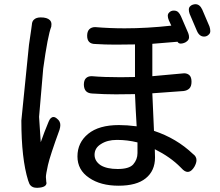

<svg xmlns="http://www.w3.org/2000/svg" viewBox="-20 -806 1040 909"><path d="M458 -124Q427.7 -105.5 427.7 -73.2Q427.7 -43 457 -23.4Q486.3 -5.9 537.1 -5.9Q590.8 -5.9 610.4 -27.3Q630.9 -50.8 630.9 -81.1Q630.9 -82 630.9 -84V-131.8Q583 -143.6 536.1 -143.6Q534.2 -143.6 532.2 -143.6Q488.3 -143.6 458 -124ZM905.3 -786.1Q925.8 -786.1 937.5 -760.7L971.7 -680.7Q975.6 -668.9 975.6 -659.2Q975.6 -649.4 969.7 -643.6Q960 -632.8 946.3 -632.8Q923.8 -632.8 912.1 -660.2L877.9 -740.2Q874 -751 874 -760.3Q874 -769.5 879.4 -775.4Q884.8 -781.2 892.1 -783.7Q899.4 -786.1 905.3 -786.1ZM223.6 -691.4Q223.6 -683.6 222.7 -679.7Q206.1 -637.7 184.6 -481.4L165 -252.9L172.9 -132.8Q189.5 -180.7 210 -229.5Q218.8 -252 233.4 -252Q241.2 -252 250 -244.1Q265.6 -232.4 265.6 -213.9Q265.6 -204.1 261.7 -191.4Q216.8 -68.4 207 -24.4Q197.3 19.5 197.3 32.2L199.2 56.6Q200.2 57.6 200.2 59.6Q200.2 81.1 159.2 83Q156.2 83 153.3 83Q134.8 83 125 72.3Q119.1 67.4 113.3 48.8Q81.1 -54.7 81.1 -235.4Q81.1 -235.4 117.2 -593.8Q124 -641.6 127.9 -667L130.9 -689.5Q131.8 -705.1 140.6 -712.9Q151.4 -723.6 172.9 -723.6Q203.1 -723.6 215.8 -710.9Q223.6 -703.1 223.6 -691.4ZM835.9 -599.6Q825.2 -599.6 820.3 -608.4L701.2 -598.6V-445.3Q849.6 -459 851.6 -459Q867.2 -459 877 -449.7Q886.7 -440.4 886.7 -418.9Q886.7 -397.5 876.5 -387.2Q866.2 -377 848.6 -375L701.2 -364.3L709 -186.5Q815.4 -151.4 893.6 -77.1Q910.2 -65.4 910.2 -47.9Q910.2 -34.2 900.4 -16.6Q876 23.4 846.7 -2Q846.7 -2 843.8 -4.9Q840.8 -7.8 835 -13.7Q787.1 -62.5 712.9 -99.6Q713.9 -84 713.9 -60.5Q713.9 2.9 669.9 38.1Q627 73.2 541.5 73.2Q456.1 73.2 402.3 36.1Q346.7 -1 346.7 -65.4Q346.7 -130.9 397.5 -172.4Q448.2 -213.9 543 -213.9Q581.1 -213.9 627 -208Q622.1 -288.1 619.1 -360.4Q582 -359.4 528.3 -359.4Q474.6 -359.4 416 -363.3Q397.5 -364.3 387.7 -374Q377.9 -383.8 377 -404.3Q377 -425.8 386.7 -435.5Q396.5 -445.3 413.1 -445.3Q414.1 -445.3 415 -445.3Q471.7 -440.4 550.8 -440.4Q583 -440.4 619.1 -441.4V-595.7Q577.1 -594.7 526.9 -594.7Q476.6 -594.7 430.7 -597.7Q412.1 -597.7 402.3 -607.4Q392.6 -617.2 392.6 -636.7Q392.6 -657.2 402.8 -667.5Q413.1 -677.7 430.7 -677.7Q499 -671.9 570.3 -671.9Q676.8 -671.9 791 -684.6L779.3 -710Q774.4 -721.7 774.4 -731Q774.4 -740.2 780.3 -746.1Q789.1 -755.9 802.7 -755.9Q816.4 -755.9 824.2 -748Q832 -740.2 836.9 -728.5L871.1 -649.4Q875 -639.6 875 -629.9Q875 -620.1 867.7 -612.8Q860.4 -605.5 851.1 -602.5Q841.8 -599.6 835.9 -599.6Z"/></svg>

Font: TaiwanPearl
Style: Regular
Weight: 400
Version: Version 2.102